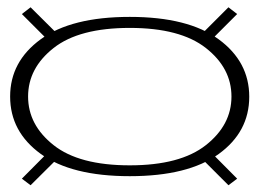

<svg xmlns="http://www.w3.org/2000/svg" viewBox="-20 -590 764 540"><path d="M345 -94.5Q509 -94.5 595 -156.8Q681 -219 681 -318Q681 -416.5 595 -479.5Q509 -542.5 345 -542.5Q181 -542.5 94.8 -479.8Q8.5 -417 8.5 -318.5Q8.5 -219.5 94.8 -157Q181 -94.5 345 -94.5ZM66 -69 145 -147.5 120 -166.5 41.5 -87.5ZM622.5 -69 647 -87.5 568.5 -166.5 544 -147.5ZM345 -125Q202.5 -125 130.8 -181.8Q59 -238.5 59 -318.5Q59 -398.5 130.8 -455Q202.5 -511.5 345 -511.5Q487 -511.5 559 -455Q631 -398.5 631 -318.5Q631 -238.5 559 -181.8Q487 -125 345 -125ZM120 -472 145 -491 66 -569.5 41.5 -550.5ZM568.5 -472 647 -550.5 622.5 -569.5 544 -491Z"/></svg>

Font: Anybody ExtraExpanded ExtraLight
Style: Regular
Weight: 250
Width: 8
Version: Version 1.113;gftools[0.9.25]